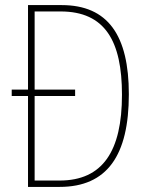

<svg xmlns="http://www.w3.org/2000/svg" viewBox="-20 -734 583 754"><path d="M222 -714H90V-382H26V-357H90V0H214C401 0 486 -124 486 -364C486 -595 404 -714 222 -714ZM218 -689C393 -689 459 -572 459 -362C459 -140 383 -25 214 -25H116V-357H275V-382H116V-689Z"/></svg>

Font: Noto Sans Myanmar UI Condensed Thin
Style: Regular
Weight: 100
Width: 3
Designer: Monotype Design Team
Foundry: Monotype Imaging Inc.
Version: Version 2.103